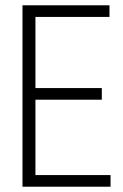

<svg xmlns="http://www.w3.org/2000/svg" viewBox="-20 -706 464 726"><path d="M65 0V-686H394V-642H114V-373H365V-329H114V-44H398V0Z"/></svg>

Font: Archivo ExtraCondensed Thin
Style: Regular
Weight: 250
Width: 2
Designer: Hector Gatti
Foundry: Omnibus-Type
Version: Version 2.001